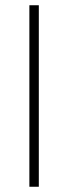

<svg xmlns="http://www.w3.org/2000/svg" viewBox="-20 -712 260 732"><path d="M128 0V-692H92V0Z"/></svg>

Font: RazerF5 Thin
Style: Regular
Weight: 250
Foundry: Razer Inc.
Version: Version 2